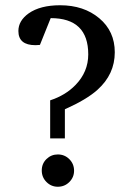

<svg xmlns="http://www.w3.org/2000/svg" viewBox="-20 -703 526 731"><path d="M417 -504Q417 -420 351 -361Q310 -324 227 -287V-176H171V-321Q229 -340 267 -379Q316 -429 316 -496Q316 -634 173 -634L132 -532L115 -531Q50 -531 50 -585Q50 -624 89 -652Q133 -683 209 -683Q299 -683 358 -633.5Q417 -584 417 -504ZM262 -53Q262 -28 244 -10Q226 8 200 8Q175 8 157 -10Q139 -28 139 -54Q139 -80 157 -97.5Q175 -115 200 -115Q226 -115 244 -97Q262 -79 262 -53Z"/></svg>

Font: Apparatus SIL
Style: Regular
Weight: 400
Version: Version 1.0